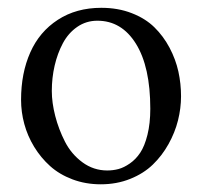

<svg xmlns="http://www.w3.org/2000/svg" viewBox="-20 -462 520 494"><path d="M34.2 -205.1Q34.2 -273.9 57.9 -327.1Q81.5 -380.4 128.9 -411.1Q176.3 -441.9 240.7 -441.9Q283.7 -441.9 318.8 -428.2Q354 -414.6 377.2 -391.8Q400.4 -369.1 416.3 -339.1Q432.1 -309.1 439 -277.8Q445.8 -246.6 445.8 -214.4Q445.8 -183.6 438 -152.3Q430.2 -121.1 413.6 -91.3Q397 -61.5 373.3 -38.6Q349.6 -15.6 314.9 -1.7Q280.3 12.2 239.3 12.2Q200.2 12.2 166.5 -0.5Q132.8 -13.2 108.9 -34.7Q85 -56.2 67.9 -84.2Q50.8 -112.3 42.5 -143.1Q34.2 -173.8 34.2 -205.1ZM230.5 -408.7Q201.7 -408.7 178.7 -392.8Q155.8 -377 141.8 -350.8Q127.9 -324.7 120.6 -293.2Q113.3 -261.7 113.3 -228Q113.3 -197.8 122.1 -163.6Q130.9 -129.4 147.2 -97.4Q163.6 -65.4 192.1 -44.4Q220.7 -23.4 255.9 -23.4Q271 -23.4 284.9 -27.1Q298.8 -30.8 314.2 -41.5Q329.6 -52.2 340.8 -69.1Q352.1 -85.9 359.4 -115.2Q366.7 -144.5 366.7 -182.1Q366.7 -290 329.8 -349.4Q293 -408.7 230.5 -408.7Z"/></svg>

Font: Libertinage
Style: b
Weight: 400
Designer: OSP
Foundry: OSP
Version: Version 1.0; 2008; OFL relea